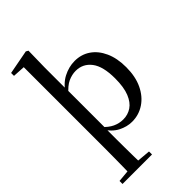

<svg xmlns="http://www.w3.org/2000/svg" viewBox="-312 -907 1266 1266"><g transform="rotate(-45 320.5 -274.5)"><path d="M115 260Q116 223 116.5 182Q117 141 117.5 99.5Q118 58 118 23V-745L32 -750V-777L201 -809L217 -800L214 -644V-446L215 -435V-82L214 -71V23Q214 58 214.5 99.5Q215 141 215.5 182Q216 223 217 260ZM369 15Q322 15 275 -9Q228 -33 189 -94H184L199 -106Q233 -69 267 -53Q301 -37 339 -37Q382 -37 416.5 -60Q451 -83 471.5 -133.5Q492 -184 492 -267Q492 -379 451 -432.5Q410 -486 343 -486Q308 -486 272.5 -470Q237 -454 195 -405L182 -419H185Q225 -483 277.5 -510Q330 -537 384 -537Q446 -537 493.5 -504.5Q541 -472 568.5 -411.5Q596 -351 596 -267Q596 -180 566 -117Q536 -54 484.5 -19.5Q433 15 369 15ZM34 260V232L143 222H195L309 232V260Z"/></g></svg>

Font: Noto Serif KR ExtraLight Medium
Style: Regular
Weight: 500
Version: Version 2.002-H1;hotconv 1.1.0;makeotfexe 2.6.0